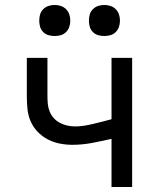

<svg xmlns="http://www.w3.org/2000/svg" viewBox="-20 -753 640 773"><path d="M429 0V-194Q390 -185 350.5 -177.5Q311 -170 271 -170Q246 -170 220.5 -175Q195 -180 172 -192Q149 -204 131 -223Q113 -242 103 -265.5Q93 -289 90.5 -315Q88 -341 88 -366V-520H171V-366Q171 -350 172.5 -334.5Q174 -319 180 -304Q186 -289 196.5 -277.5Q207 -266 221 -258.5Q235 -251 251 -247.5Q267 -244 282 -244Q301 -244 319.5 -247Q338 -250 356.5 -254.5Q375 -259 393 -263.5Q411 -268 429 -273V-520H512V0ZM400 -608Q387 -608 375 -611.5Q363 -615 354 -624Q345 -633 341.5 -645Q338 -657 338 -670Q338 -683 341.5 -695Q345 -707 354 -716Q363 -725 375 -729Q387 -733 400 -733Q413 -733 425 -729Q437 -725 446 -716Q455 -707 459 -695Q463 -683 463 -670Q463 -657 459 -645Q455 -633 446 -624Q437 -615 425 -611.5Q413 -608 400 -608ZM200 -608Q187 -608 175 -611.5Q163 -615 154 -624Q145 -633 141.5 -645Q138 -657 138 -670Q138 -683 141.5 -695Q145 -707 154 -716Q163 -725 175 -729Q187 -733 200 -733Q213 -733 225 -729Q237 -725 246 -716Q255 -707 259 -695Q263 -683 263 -670Q263 -657 259 -645Q255 -633 246 -624Q237 -615 225 -611.5Q213 -608 200 -608Z"/></svg>

Font: Bmono
Style: Regular
Weight: 400
Monospace: yes
Designer: Belleve Invis
Foundry: Belleve Invis
Version: Version 11.2.2; ttfautohint (v1.8.2)